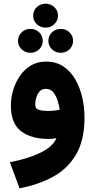

<svg xmlns="http://www.w3.org/2000/svg" viewBox="-20 -748 514 1035"><path d="M158.7 -663.6Q158.7 -690.9 178.2 -709.5Q197.8 -728 225.6 -728Q253.4 -728 272.9 -709.5Q292.5 -690.9 292.5 -663.6Q292.5 -636.7 272.9 -617.9Q253.4 -599.1 225.6 -599.1Q197.8 -599.1 178.2 -617.9Q158.7 -636.7 158.7 -663.6ZM240.7 -527.8Q240.7 -555.2 260.3 -573.7Q279.8 -592.3 307.6 -592.3Q335.4 -592.3 354.7 -573.7Q374 -555.2 374 -527.8Q374 -501 354.7 -482.2Q335.4 -463.4 307.6 -463.4Q279.8 -463.4 260.3 -482.2Q240.7 -501 240.7 -527.8ZM77.1 -527.8Q77.1 -555.2 96.7 -573.7Q116.2 -592.3 144 -592.3Q171.9 -592.3 191.2 -573.7Q210.4 -555.2 210.4 -527.8Q210.4 -501 191.2 -482.2Q171.9 -463.4 144 -463.4Q116.2 -463.4 96.7 -482.2Q77.1 -501 77.1 -527.8ZM435.5 -113.3Q435.5 4.4 392.1 81.3Q348.6 158.2 269.8 202.6Q190.9 247.1 85.4 267.1L33.2 126.5Q130.4 107.9 197.8 75.4Q265.1 43 284.2 -3.4Q261.7 1 241.7 1Q148.4 1 93.5 -40.8Q38.6 -82.5 38.6 -179.7Q38.6 -219.2 50.5 -260.7Q62.5 -302.2 86.2 -337.4Q109.9 -372.6 145.5 -394.3Q181.2 -416 228 -416Q281.7 -416 320.8 -390.4Q359.9 -364.7 385.3 -321Q410.6 -277.3 423.1 -223.6Q435.5 -169.9 435.5 -113.3ZM238.8 -149.9Q259.8 -149.9 276.4 -152.1Q293 -154.3 302.2 -156.2Q299.3 -175.3 291.7 -201.9Q284.2 -228.5 268.8 -248.8Q253.4 -269 227.1 -269Q205.1 -269 192.6 -254.2Q180.2 -239.3 175 -219.7Q169.9 -200.2 169.9 -185.5Q169.9 -161.1 190.4 -155.5Q210.9 -149.9 238.8 -149.9Z"/></svg>

Font: Vazirmatn RD UI Black
Style: Regular
Weight: 900
Designer: Saber Rastikerdar
Foundry: Saber Rastikerdar
Version: Version 33.003